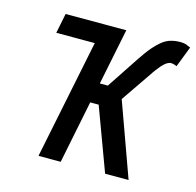

<svg xmlns="http://www.w3.org/2000/svg" viewBox="-99 -773 897 877"><g transform="rotate(15 349.0 -335.0)"><path d="M272 -564H90L109 -658H396L342 -392H380L482 -546Q491 -559 502.5 -575.5Q514 -592 528.5 -608.5Q543 -625 560 -639.5Q577 -654 595 -661Q609 -666 622 -668Q635 -670 648 -670Q657 -670 667 -668.5Q677 -667 686 -662L698 -657L660 -559L646 -564Q638 -566 632 -566Q615 -566 591 -540Q586 -534 581 -527.5Q576 -521 571 -515Q566 -508 562 -502.5Q558 -497 555 -492L457 -349L583 0H472L362 -297H322L262 0H157Z"/></g></svg>

Font: Codetta
Style: Bold Italic
Weight: 700
Italic angle: -11°
Designer: Ulrich Proeller
Foundry: PROSA GmbH
Version: Version 2.00;September 29, 2018;FontCreator 11.5.0.2427 64-b